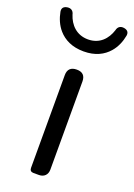

<svg xmlns="http://www.w3.org/2000/svg" viewBox="-188 -872 650 931"><g transform="rotate(20 137.0 -406.0)"><path d="M183 -271V-498C183 -528 168 -543 138 -543C108 -543 92 -528 92 -498V-19C92 -7 99 0 111 0H137H140C166 0 183 -17 183 -43ZM267 -691C289 -716 302 -748 308 -780C311 -798 302 -808 284 -811C265 -814 252 -805 248 -786C233 -739 198 -699 138 -699C78 -699 42 -739 27 -786C23 -805 10 -814 -9 -811C-27 -808 -36 -798 -33 -780C-27 -748 -14 -716 8 -691C36 -659 78 -637 138 -637C198 -637 239 -659 267 -691Z"/></g></svg>

Font: GenSenRounded2 TW R
Style: Regular
Weight: 400
Version: Version 2.100;PS 2.1;hotconv 16.6.51;makeotf.lib2.5.65220 DE